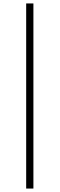

<svg xmlns="http://www.w3.org/2000/svg" viewBox="-20 -826 347 1115"><path d="M132 269V-806H174V269Z"/></svg>

Font: Noto Serif SC
Style: Regular
Weight: 200
Designer: Ryoko NISHIZUKA 西塚涼子 (kana & ideographs); Frank Grießhammer (Latin, Greek & Cyrillic); Wenlong ZHANG 张文龙 (bopomofo); San
Foundry: Adobe
Version: Version 2.001;hotconv 1.1.0;makeotfexe 2.6.0